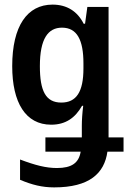

<svg xmlns="http://www.w3.org/2000/svg" viewBox="-20 -573 556 833"><path d="M215 240C368 240 433 179 446 85H516V23H451V-543H359L349 -470H343C316 -524 270 -553 208 -553C98 -553 33 -460 33 -286C33 -128 91 -32 202 -32C264 -32 306 -61 336 -114H341C337 -83 335 -51 335 -28V23H177V85H330C322 134 291 156 227 156C180 156 133 144 67 119V207C119 229 163 240 215 240ZM246 -128C178 -128 153 -179 153 -286C153 -406 189 -453 249 -453C314 -453 342 -400 342 -298V-276C342 -174 311 -128 246 -128Z"/></svg>

Font: Noto Sans Mono ExtraCondensed SemiBold
Style: Regular
Weight: 600
Width: 2
Designer: Monotype Design Team
Foundry: Monotype Imaging Inc.
Version: Version 2.014